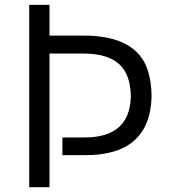

<svg xmlns="http://www.w3.org/2000/svg" viewBox="-20 -779 706 799"><path d="M328.1 -207Q520.5 -205.1 524.4 -377.4Q523.4 -467.8 477.5 -510.7Q428.2 -557.1 322.8 -556.2H186V0H101.6V-758.8H186V-630.9H322.8Q549.8 -632.3 595.7 -483.9Q610.4 -436.5 610.8 -377.4Q604.5 -129.9 328.1 -133.3H239.7V-207Z"/></svg>

Font: Duru Sans
Style: Regular
Weight: 400
Designer: Onur Yazõcõgil
Foundry: Onur Yazõcõgil
Version: Version 1.002